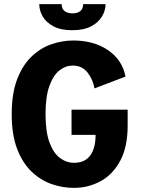

<svg xmlns="http://www.w3.org/2000/svg" viewBox="-20 -903 690 934"><path d="M338.5 11Q284.5 11 231.2 -7.5Q178 -26 134 -67.8Q90 -109.5 63.5 -178.2Q37 -247 37 -348Q37 -448 63.2 -516.8Q89.5 -585.5 132.8 -627.2Q176 -669 229.2 -687.5Q282.5 -706 336.5 -706Q436 -706 505.2 -659.2Q574.5 -612.5 590.5 -530.5L439.5 -473Q432.5 -516 406 -550Q379.5 -584 333 -584Q299.5 -584 269.5 -560.8Q239.5 -537.5 220.5 -485.5Q201.5 -433.5 201.5 -348Q201.5 -262 220.8 -210Q240 -158 271.8 -134.5Q303.5 -111 340 -111Q393 -111 419 -146.8Q445 -182.5 445 -247H328V-369.5H601V-293Q601 -188.5 565 -121.2Q529 -54 469.2 -21.5Q409.5 11 338.5 11ZM331.5 -756Q275.5 -756 240 -775Q204.5 -794 187.8 -823Q171 -852 171 -883H280Q280 -860 294.5 -849Q309 -838 332.5 -838Q356.5 -838 370.5 -849Q384.5 -860 384.5 -883H493.5Q493.5 -852 476.2 -823Q459 -794 423.2 -775Q387.5 -756 331.5 -756Z"/></svg>

Font: Trispace
Style: Bold
Weight: 700
Designer: Tyler Finck
Foundry: Etcetera Type Company
Version: Version 1.210; ttfautohint (v1.8.3)